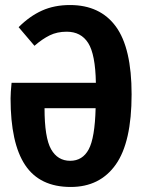

<svg xmlns="http://www.w3.org/2000/svg" viewBox="-20 -728 575 763"><path d="M503 -353Q503 -163 440 -74Q377 15 261 15Q138 15 80 -72Q22 -159 22 -337Q22 -359 26 -399H361Q359 -512 330.5 -557Q302 -602 245 -602Q207 -602 177.5 -587.5Q148 -573 117 -546L54 -620Q98 -664 147 -686Q196 -708 258 -708Q378 -708 440.5 -622.5Q503 -537 503 -353ZM360 -298H157Q157 -181 183 -135Q209 -89 259 -89Q308 -89 332.5 -134.5Q357 -180 360 -298Z"/></svg>

Font: Fira Sans Compressed SemiBold
Style: Regular
Weight: 600
Width: 1
Designer: bBox Type GmbH & Carrois Corporate GbR & Edenspiekermann AG
Foundry: bBox Type GmbH & Carrois Corporate GbR & Edenspiekermann AG
Version: Version 4.301